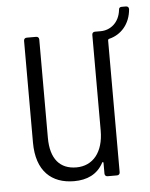

<svg xmlns="http://www.w3.org/2000/svg" viewBox="-47 -621 520 667"><g transform="rotate(-5 213.5 -287.5)"><path d="M417 -582H402C396 -582 392 -579 392 -572C387 -528 356 -504 322 -504H302C296 -504 292 -500 292 -494V-160C292 -85 255 -40 197 -40C140 -40 107 -77 107 -151V-494C107 -500 103 -504 97 -504H64C58 -504 54 -500 54 -494V-139C54 -39 107 7 185 7C230 7 266 -9 287 -48C289 -52 292 -51 292 -47V-10C292 -4 296 0 302 0H335C341 0 345 -4 345 -10V-470C345 -472 346 -474 349 -475C391 -485 423 -520 427 -572C427 -578 423 -582 417 -582Z"/></g></svg>

Font: Barlow Condensed Light
Style: Regular
Weight: 300
Width: 3
Designer: Jeremy Tribby
Foundry: Tribby Type
Version: Version 1.422;hotconv 1.0.109;makeotfexe 2.5.65596